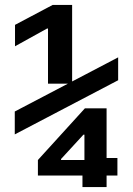

<svg xmlns="http://www.w3.org/2000/svg" viewBox="-20 -755 540 780"><path d="M175 -415V-639H171L41 -567V-654L194 -735H273V-415ZM315 5V-42H134V-105L325 -315H413V-113H457V-42H413V5ZM228 -105H323V-208H319L228 -109ZM40 -209V-302L460 -522V-429Z"/></svg>

Font: M PLUS 1 Code Medium
Style: Regular
Weight: 500
Designer: Coji Morishita
Foundry: UNDERFOREST DESIGN
Version: Version 1.002